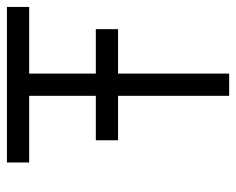

<svg xmlns="http://www.w3.org/2000/svg" viewBox="-82 -582 665 540"><g transform="rotate(-90 250.0 -312.5)"><path d="M437.5 -312.5V-375H312.5V-562.5H500V-625H62.5V-562.5H250V-375H125V-312.5H250V0H312.5V-312.5Z"/></g></svg>

Font: Unifont
Style: Regular
Weight: 500
Version: Version 15.1.04